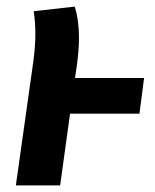

<svg xmlns="http://www.w3.org/2000/svg" viewBox="-20 -561 468 581"><path d="M402 -217H192L162 0H28L81 -376Q87 -423 87 -457Q87 -494 82 -527L206 -541Q219 -500 219 -447Q219 -408 212 -359L207 -325H416Z"/></svg>

Font: Fira Sans Condensed SemiBold
Style: Italic
Weight: 600
Width: 3
Italic angle: -8°
Designer: bBox Type GmbH & Carrois Corporate GbR & Edenspiekermann AG
Foundry: bBox Type GmbH & Carrois Corporate GbR & Edenspiekermann AG
Version: Version 4.301